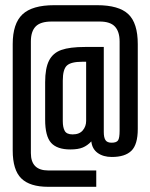

<svg xmlns="http://www.w3.org/2000/svg" viewBox="-20 -720 580 740"><path d="M29 -140V-550Q29 -629 66.5 -664.5Q104 -700 189 -700H354Q438 -700 474.5 -665.5Q511 -631 511 -550V-223Q511 -163 486.5 -139Q462 -115 411 -115Q378 -115 356.5 -130.5Q335 -146 332 -175Q317 -159 299 -151.5Q281 -144 251 -144Q200 -144 177 -169.5Q154 -195 154 -259V-403Q154 -457 169 -486.5Q184 -516 216.5 -527.5Q249 -539 308 -539H380V-211Q380 -190 386.5 -180Q393 -170 410 -170Q429 -170 435 -179Q441 -188 441 -216V-560Q441 -598 423 -617.5Q405 -637 364 -637H179Q136 -637 117.5 -618Q99 -599 99 -560V-130Q99 -63 166 -63H351V0H166Q95 0 62 -32.5Q29 -65 29 -140ZM312 -254V-482H297Q254 -482 238 -467.5Q222 -453 222 -409V-253Q222 -229 229.5 -215.5Q237 -202 260 -202Q286 -202 299 -217.5Q312 -233 312 -254Z"/></svg>

Font: Share Tech Mono
Style: Regular
Weight: 400
Designer: Ralph Oliver du Carrois
Foundry: Ralph Oliver du Carrois
Version: Version 1.003